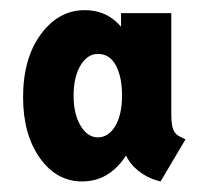

<svg xmlns="http://www.w3.org/2000/svg" viewBox="-20 -746 404 371"><path d="M138.6 -395.4Q89.1 -395.4 56.9 -440.9Q24.6 -486.4 24.6 -558.2Q24.6 -633.1 58.9 -679.8Q93.3 -726.4 143.7 -726.4Q179.6 -726.4 204.1 -704.3Q228.6 -682.3 241.3 -645.1Q254.1 -607.9 254.1 -562.8Q254.1 -517.3 240.2 -479.4Q226.4 -441.4 200.5 -418.4Q174.5 -395.4 138.6 -395.4ZM169.1 -480.6Q189.7 -480.6 202.8 -502.6Q215.8 -524.5 215.8 -561.7Q215.8 -597.1 204 -619.4Q192.2 -641.8 169.1 -641.8Q148.9 -641.8 135.5 -619.5Q122.2 -597.2 122.2 -560.4Q122.2 -526.2 135.5 -503.4Q148.9 -480.6 169.1 -480.6ZM290.3 -395.4 282.7 -397.4Q262.8 -403.2 246.4 -416.7Q230 -430.1 222.6 -447.8L229.6 -447H204L215.8 -481.1V-665.7L200.2 -687.4H213.9V-720.6H311V-526.3Q311 -504.9 314.7 -495.9Q318.4 -486.8 326.4 -482.7L338.4 -476.7Z"/></svg>

Font: Reddit Sans Condensed
Style: Regular
Weight: 400
Designer: Stephen Hutchings
Foundry: Reddit
Version: Version 1.014